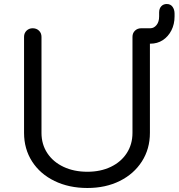

<svg xmlns="http://www.w3.org/2000/svg" viewBox="-20 -922 891 958"><path d="M416 16Q324 16 252 -19Q180 -54 140 -116.5Q100 -179 100 -259V-738Q100 -757 112.5 -769Q125 -781 143 -781Q162 -781 174.5 -769Q187 -757 187 -738V-259Q187 -202 216 -158Q245 -114 297 -89.5Q349 -65 416 -65Q482 -65 533 -89.5Q584 -114 612.5 -158Q641 -202 641 -259V-738Q641 -757 653.5 -769Q666 -781 685 -781Q704 -781 716 -769Q728 -757 728 -738V-259Q728 -179 688 -116.5Q648 -54 577.5 -19Q507 16 416 16ZM685 -704V-781H730Q748 -781 761 -797Q774 -813 774 -840V-860Q774 -879 784.5 -890.5Q795 -902 812 -902Q831 -902 841 -888Q851 -874 851 -854V-840Q851 -801 835 -770Q819 -739 792 -721.5Q765 -704 730 -704Z"/></svg>

Font: Comfortaa Medium
Style: Regular
Weight: 500
Designer: Johan Aakerlund
Foundry: Johan Aakerlund
Version: Version 3.104; ttfautohint (v1.8.1.43-b0c9)